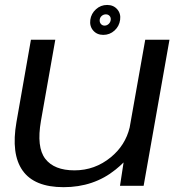

<svg xmlns="http://www.w3.org/2000/svg" viewBox="-20 -751 738 776"><path d="M465 0 479.5 -94.5Q465 -80 447 -65.5Q359 5.5 237 5.5Q119 5.5 71.5 -61.5Q24 -128.5 46.5 -257.5L105 -590.5H203.5L145.5 -262.5Q127 -156 163 -109.2Q199 -62.5 281 -62.5Q363.5 -62.5 428 -115.5Q486.5 -163.5 504 -235.5L567 -590.5H665L560.5 0ZM397.5 -610Q372 -610 356.8 -627.5Q341.5 -645 345 -671Q348.5 -696 367.8 -713.5Q387 -731 413 -731Q438.5 -731 453.8 -713.5Q469 -696 465.5 -671Q462 -645 442.8 -627.5Q423.5 -610 397.5 -610ZM402.5 -647.5Q412 -647.5 419.2 -654.2Q426.5 -661 427.5 -671Q428.5 -680.5 422.8 -686.8Q417 -693 408 -693Q398.5 -693 391.2 -686.8Q384 -680.5 383 -671Q382 -661 387.8 -654.2Q393.5 -647.5 402.5 -647.5Z"/></svg>

Font: Anybody ExtraExpanded Regular
Style: Italic
Weight: 400
Width: 8
Italic angle: -10°
Designer: Tyler Finck
Foundry: Etcetera Type Company
Version: Version 1.010; ttfautohint (v1.8.3) -l 8 -r 50 -G 200 -x 14 